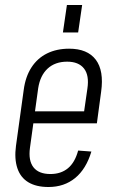

<svg xmlns="http://www.w3.org/2000/svg" viewBox="-20 -742 470 769"><path d="M174 7Q125 7 93.5 -12Q62 -31 49.5 -68.5Q37 -106 44 -158L75 -382Q82 -435 106 -472Q130 -509 168.5 -528Q207 -547 257 -547Q330 -547 363.5 -503Q397 -459 385 -374L368 -248H103L110 -296H327L312 -262L330 -387Q338 -440 316.5 -467.5Q295 -495 249 -495Q201 -495 171 -467.5Q141 -440 133 -389L100 -150Q93 -99 114 -72Q135 -45 182 -45Q224 -45 252 -68Q280 -91 293 -139L346 -135Q325 -65 281 -29Q237 7 174 7ZM309 -722 293 -612H232L248 -722Z"/></svg>

Font: Pathway Extreme Condensed Thin
Style: Italic
Weight: 250
Width: 3
Italic angle: -8°
Version: Version 1.001;gftools[0.9.26]